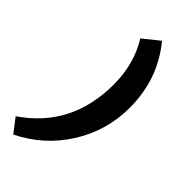

<svg xmlns="http://www.w3.org/2000/svg" viewBox="-357 -792 1038 1038"><g transform="rotate(45 162.5 -272.5)"><path d="M203 -736Q336 -575 336 -357Q336 -181 243.5 -34Q151 113 -7 191L-68 112Q186 -61 186 -384Q186 -542 111 -662Z"/></g></svg>

Font: Elaine Sans
Style: Bold Italic
Weight: 700
Italic angle: -13°
Designer: Wei Huang
Foundry: Wei Huang
Version: Version 2.001;December 24, 2019;FontCreator 12.0.0.2547 64-b